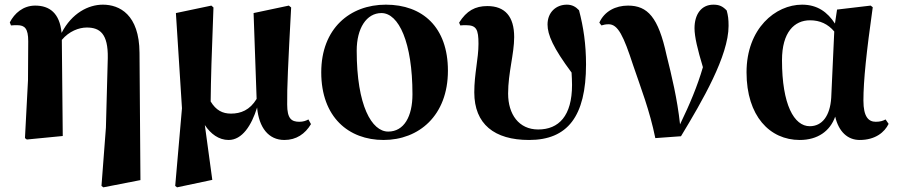

<svg xmlns="http://www.w3.org/2000/svg" viewBox="-20 -583 3845 823"><path d="M578 -357C577 -521 492 -563 421 -563C359 -563 288 -527 244 -442C236 -527 192 -559 131 -559C79 -559 42 -526 22 -487L27 -474C31 -475 51 -475 54 -475C86 -475 101 -461 101 -406L100 -239L87 9L95 15L249 0L245 -412C276 -449 318 -465 352 -465C407 -465 444 -440 442 -334L434 -36L415 214L423 220L582 189Z M1302 -71C1291 -65 1279 -61 1263 -61C1229 -61 1211 -75 1211 -135C1210 -204 1215 -310 1228 -551L1218 -559L1067 -527L1080 -159C1051 -111 1012 -96 970 -96C934 -96 906 -110 883 -148C884 -245 887 -346 895 -551L886 -559L734 -527L760 -119L731 214L739 220L890 188L858 -47C883 -9 918 17 960 17C1018 17 1058 -45 1082 -122C1090 -36 1131 17 1199 17C1250 17 1288 -9 1313 -51Z M1624 17C1775 17 1900 -87 1900 -280C1900 -467 1791 -563 1634 -563C1480 -563 1357 -461 1357 -273C1357 -80 1475 17 1624 17ZM1644 -19C1574 -19 1509 -129 1509 -366C1509 -462 1551 -527 1615 -527C1689 -527 1748 -402 1748 -179C1748 -84 1712 -19 1644 -19Z M1953 -474C1957 -475 1974 -475 1978 -475C2022 -475 2031 -457 2031 -395C2031 -331 2013 -267 2013 -187C2013 -51 2099 17 2248 17C2412 17 2492 -83 2492 -307C2492 -393 2481 -467 2462 -539C2448 -554 2432 -563 2410 -563C2364 -563 2327 -531 2327 -478C2327 -434 2351 -378 2430 -272C2431 -254 2432 -235 2432 -219C2432 -86 2375 -28 2287 -28C2204 -28 2158 -93 2158 -182C2158 -271 2184 -352 2184 -424C2184 -512 2145 -557 2069 -557C2017 -557 1980 -537 1948 -486Z M2558 -474C2567 -477 2577 -479 2589 -479C2629 -479 2653 -429 2694 -303C2727 -206 2765 -109 2789 9L2899 1C2991 -151 3103 -344 3103 -472C3103 -500 3101 -516 3095 -538C3078 -556 3063 -563 3038 -563C2985 -563 2957 -520 2957 -462C2957 -426 2970 -371 2993 -295C2969 -213 2937 -137 2895 -50C2883 -160 2859 -259 2837 -347C2802 -509 2756 -559 2672 -559C2619 -559 2571 -535 2549 -486Z M3543 -164C3538 -86 3504 -42 3451 -42C3384 -42 3332 -134 3332 -325C3332 -445 3385 -496 3452 -496C3495 -496 3529 -480 3556 -448ZM3776 -71C3765 -65 3753 -61 3734 -61C3703 -61 3681 -82 3681 -152C3681 -238 3694 -360 3721 -552L3712 -559L3568 -542L3559 -482C3527 -531 3484 -563 3418 -563C3304 -563 3180 -461 3180 -273C3180 -85 3280 17 3408 17C3485 17 3538 -21 3560 -83C3575 -19 3613 17 3665 17C3733 17 3772 -17 3789 -52Z"/></svg>

Font: Noto Serif KR Black
Style: Regular
Weight: 900
Version: Version 1.001;PS 1.001;hotconv 16.6.54;makeotf.lib2.5.65590